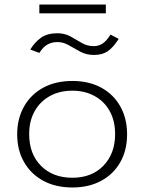

<svg xmlns="http://www.w3.org/2000/svg" viewBox="-20 -821 640 849"><path d="M300 8Q226 8 171.5 -21.5Q117 -51 86.5 -104Q56 -157 56 -227Q56 -297 86.5 -350.5Q117 -404 171.5 -433.5Q226 -463 300 -463Q373 -463 427.5 -433.5Q482 -404 512 -350.5Q542 -297 542 -227Q542 -157 512 -104Q482 -51 427.5 -21.5Q373 8 300 8ZM300 -35Q386 -35 437.5 -88.5Q489 -142 489 -228Q489 -287 465 -330Q441 -373 398 -396.5Q355 -420 300 -420Q243 -420 200 -396Q157 -372 133 -329Q109 -286 109 -228Q109 -140 161.5 -87.5Q214 -35 300 -35ZM469 -668 505 -649Q479 -609 455 -593.5Q431 -578 396 -578Q362 -578 335 -592.5Q308 -607 284 -621Q260 -635 234 -635Q210 -635 190.5 -624.5Q171 -614 154 -587L114 -602Q133 -634 161 -654Q189 -674 233 -674Q266 -674 291.5 -660Q317 -646 341 -631.5Q365 -617 394 -617Q416 -617 433 -628Q450 -639 469 -668ZM154 -762V-801H448V-762Z"/></svg>

Font: Inconsolata Expanded Light
Style: Regular
Weight: 300
Width: 7
Monospace: yes
Designer: Raph Levien, Cyreal, Brenton Simpson
Foundry: Raph Levien, Cyreal, Google
Version: Version 3.001; ttfautohint (v1.8.2.53-6de2)